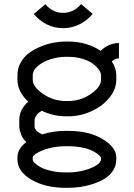

<svg xmlns="http://www.w3.org/2000/svg" viewBox="-20 -711 640 919"><path d="M136.7 52.2Q136.7 60.1 147.2 70.3Q157.7 80.6 176.8 90.6Q195.8 100.6 227.1 107.4Q258.3 114.3 294.4 114.3H306.6Q345.2 114.3 382.3 104.5Q419.4 94.7 441.4 80.3Q463.4 65.9 463.4 52.2V43.5Q463.4 41.5 458.5 35.9Q453.6 30.3 441.4 22Q429.2 13.7 412.4 6.3Q395.5 -1 367.4 -6.1Q339.4 -11.2 306.6 -11.2H294.4Q267.6 -11.2 241.9 -7.1Q216.3 -2.9 197.8 3.4Q179.2 9.8 165 17.1Q150.9 24.4 143.8 31.2Q136.7 38.1 136.7 42.5ZM515.1 -417Q536.6 -384.8 536.6 -351.1V-328.6Q536.6 -284.2 503.7 -243.4Q470.7 -202.6 417.2 -178.5Q363.8 -154.3 306.6 -154.3H294.4Q235.8 -154.3 180.2 -180.7Q161.6 -170.4 153.6 -158.2Q145.5 -146 145.5 -137.2V-105Q145.5 -85 181.2 -67.9Q234.4 -84.5 294.4 -84.5H306.6Q406.2 -84.5 471.4 -45.2Q536.6 -5.9 536.6 42.5V52.2Q536.6 81.5 521 105.5Q505.4 129.4 481 144.3Q456.5 159.2 425.3 169.4Q394 179.7 364.3 183.8Q334.5 188 306.6 188H294.4Q195.8 188 129.6 148.7Q63.5 109.4 63.5 52.2V42.5Q63.5 1 106 -31.2Q88.4 -46.9 80.3 -68.8Q72.3 -90.8 72.3 -105V-137.2Q72.3 -186 115.2 -224.6Q63.5 -272.9 63.5 -328.6V-351.1Q63.5 -384.3 79.1 -411.9Q94.7 -439.5 119.4 -457.5Q144 -475.6 175 -488.3Q206.1 -501 236.3 -506.6Q266.6 -512.2 294.4 -512.2H306.6Q394 -512.2 461.9 -467.8Q500 -504.9 549.3 -504.9V-431.6Q531.7 -431.6 515.1 -417ZM463.4 -351.1Q463.4 -362.8 453.4 -377.2Q443.4 -391.6 424.8 -405.8Q406.2 -419.9 375 -429.4Q343.8 -439 306.6 -439H294.4Q258.8 -439 222.4 -427.5Q186 -416 161.4 -395.3Q136.7 -374.5 136.7 -351.1V-328.6Q136.7 -295.4 186 -261.5Q235.4 -227.5 294.4 -227.5H306.6Q365.7 -227.5 414.6 -261.2Q463.4 -294.9 463.4 -328.6ZM281.7 -576.2Q240.7 -576.2 204.3 -594.2Q168 -612.3 141.6 -644L197.3 -690.9Q231.9 -649.4 281.7 -649.4Q332.5 -649.4 368.2 -691.4L423.8 -644.5Q397 -612.8 360.4 -594.5Q323.7 -576.2 281.7 -576.2Z"/></svg>

Font: Anka/Coder
Style: Regular
Weight: 400
Monospace: yes
Version: Version 001.100